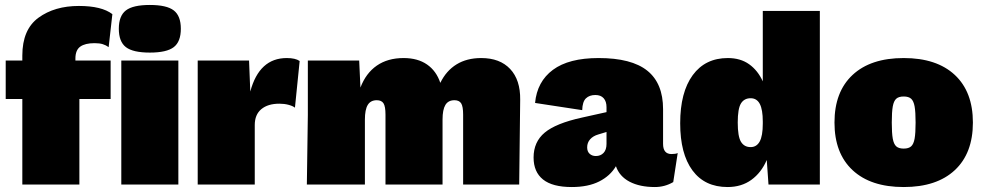

<svg xmlns="http://www.w3.org/2000/svg" viewBox="-20 -744 3962 774"><path d="M284 -500H426V-345H300V0H70V-345H3V-500H70V-520Q70 -625 135 -672.5Q200 -720 298 -720Q390 -720 433 -687L418 -554Q407 -562 394 -566Q381 -570 361 -570Q323 -570 303.5 -556Q284 -542 284 -508ZM459 -628Q459 -680 487.5 -702Q516 -724 584 -724Q652 -724 680.5 -702Q709 -680 709 -628Q709 -576 680.5 -554Q652 -532 584 -532Q516 -532 487.5 -554Q459 -576 459 -628ZM699 0H469V-500H699Z M1188 -498 1169 -310Q1160 -317 1143 -321.5Q1126 -326 1106 -326Q1060 -326 1033.5 -304Q1007 -282 1007 -240V0H777V-500H984L989 -375Q1025 -510 1136 -510Q1171 -510 1188 -498Z M2077 -342 2073 0H1847V-282Q1847 -315 1839 -327.5Q1831 -340 1812 -340Q1787 -340 1775.5 -321Q1764 -302 1764 -262V0H1534V-282Q1534 -315 1526 -327.5Q1518 -340 1499 -340Q1474 -340 1462.5 -321Q1451 -302 1451 -262V0H1217L1221 -281V-500H1428L1433 -391Q1455 -449 1499 -479.5Q1543 -510 1607 -510Q1664 -510 1701.5 -484Q1739 -458 1755 -410Q1779 -459 1820.5 -484.5Q1862 -510 1920 -510Q1995 -510 2036.5 -466Q2078 -422 2077 -342Z M2712 -127 2694 -10Q2660 10 2620 10Q2559 10 2518 -11.5Q2477 -33 2463 -74Q2440 -35 2395.5 -12.5Q2351 10 2285 10Q2207 10 2169 -20.5Q2131 -51 2131 -109Q2131 -172 2176 -209.5Q2221 -247 2326 -270L2425 -292V-312Q2425 -335 2413.5 -348Q2402 -361 2380 -361Q2356 -361 2342 -347.5Q2328 -334 2327 -300L2137 -329Q2145 -415 2209 -462.5Q2273 -510 2393 -510Q2526 -510 2589.5 -459Q2653 -408 2653 -304V-164Q2653 -123 2687 -123Q2704 -123 2712 -127ZM2425 -164V-212L2392 -202Q2371 -196 2359 -182.5Q2347 -169 2347 -150Q2347 -133 2357 -124Q2367 -115 2382 -115Q2401 -115 2413 -127.5Q2425 -140 2425 -164Z M3285 -700V0H3078L3071 -99Q3049 -48 3009 -19Q2969 10 2913 10Q2821 10 2771.5 -57Q2722 -124 2722 -247Q2722 -372 2772.5 -441Q2823 -510 2914 -510Q2965 -510 3000 -485Q3035 -460 3055 -416V-700ZM3055 -246V-254Q3055 -302 3043 -325Q3031 -348 3006 -348Q2980 -348 2967 -327Q2954 -306 2954 -250Q2954 -194 2967 -172.5Q2980 -151 3006 -151Q3030 -151 3042.5 -173.5Q3055 -196 3055 -246Z M3902 -250Q3902 -126 3829 -58Q3756 10 3623 10Q3490 10 3417 -58Q3344 -126 3344 -250Q3344 -374 3417 -442Q3490 -510 3623 -510Q3756 -510 3829 -442Q3902 -374 3902 -250ZM3575 -250Q3575 -207 3579 -185Q3583 -163 3593 -154Q3603 -145 3623 -145Q3643 -145 3653 -154Q3663 -163 3667 -185Q3671 -207 3671 -250Q3671 -293 3667 -315Q3663 -337 3653 -346Q3643 -355 3623 -355Q3603 -355 3593 -346Q3583 -337 3579 -315Q3575 -293 3575 -250Z"/></svg>

Font: Work Sans Black
Style: Regular
Weight: 900
Designer: Wei Huang
Foundry: Wei Huang
Version: Version 1.500